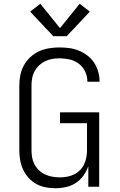

<svg xmlns="http://www.w3.org/2000/svg" viewBox="-20 -996 640 1024"><path d="M276 8Q249 8 223 3Q197 -2 173.5 -15Q150 -28 132 -48Q114 -68 103 -92Q92 -116 87.5 -142Q83 -168 83 -195V-540Q83 -568 88.5 -595.5Q94 -623 107.5 -647.5Q121 -672 142 -691.5Q163 -711 188.5 -722.5Q214 -734 241.5 -738.5Q269 -743 297 -743Q324 -743 350 -739.5Q376 -736 400.5 -726Q425 -716 446 -700Q467 -684 481.5 -662Q496 -640 503.5 -614.5Q511 -589 511 -563Q511 -562 511 -561.5Q511 -561 511 -560H446Q446 -560 446 -560.5Q446 -561 446 -562Q446 -589 434 -614.5Q422 -640 400 -656.5Q378 -673 351 -679Q324 -685 297 -685Q277 -685 257.5 -681.5Q238 -678 220.5 -669.5Q203 -661 188.5 -647.5Q174 -634 164.5 -616.5Q155 -599 151.5 -579.5Q148 -560 148 -540V-195Q148 -175 151.5 -155.5Q155 -136 164.5 -118.5Q174 -101 189 -87Q204 -73 222 -65Q240 -57 259.5 -53.5Q279 -50 299 -50Q319 -50 338 -53.5Q357 -57 374.5 -65.5Q392 -74 406 -88Q420 -102 428.5 -119.5Q437 -137 440.5 -156.5Q444 -176 444 -195V-339H300V-397H509V0H451V-110Q442 -83 425 -59.5Q408 -36 384.5 -20.5Q361 -5 332.5 1.5Q304 8 276 8ZM336 -803H264L141 -934L195 -976L300 -846L405 -976L459 -934Z"/></svg>

Font: Iosevka Custom Light Extended
Style: Regular
Weight: 300
Width: 7
Monospace: yes
Designer: Belleve Invis
Foundry: Belleve Invis
Version: Version 11.2.4; ttfautohint (v1.8.4)